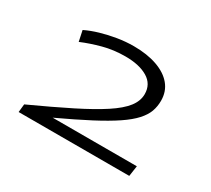

<svg xmlns="http://www.w3.org/2000/svg" viewBox="-135 -950 1309 1189"><g transform="rotate(30 519.5 -355.0)"><path d="M108 -58Q272 -133 388.5 -191.5Q505 -250 579 -298.5Q653 -347 688 -392Q723 -437 723 -486Q723 -557 663 -593Q603 -629 504 -629Q420 -629 345.5 -609Q271 -589 207 -562L191 -638Q234 -659 288.5 -675Q343 -691 401.5 -700.5Q460 -710 517 -710Q612 -710 683 -685Q754 -660 792.5 -613.5Q831 -567 831 -501Q831 -460 818 -424Q805 -388 771.5 -351Q738 -314 678 -273.5Q618 -233 525.5 -184.5Q433 -136 302 -75H904L893 0H102Z"/></g></svg>

Font: Georama ExtraExtended
Style: Italic
Weight: 400
Width: 8
Italic angle: -9°
Designer: Jean-Baptiste Levee
Foundry: Production Type
Version: Version 1.000